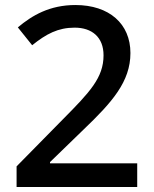

<svg xmlns="http://www.w3.org/2000/svg" viewBox="-20 -744 612 764"><path d="M526 0V-94H179V-99L312 -228C426 -337 499 -419 499 -533C499 -649 415 -724 280 -724C178 -724 108 -683 51 -635L108 -564C164 -609 211 -634 277 -634C346 -634 392 -596 392 -524C392 -435 338 -378 230 -269L46 -82V0Z"/></svg>

Font: Noto Sans Arabic UI Md
Style: Regular
Weight: 500
Designer: Monotype Design Team, Nadine Chahine and Nizar Qandah
Foundry: Monotype Imaging Inc.
Version: Version 2.010